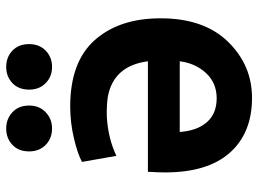

<svg xmlns="http://www.w3.org/2000/svg" viewBox="-124 -662 812 603"><g transform="rotate(-90 281.5 -361.0)"><path d="M525 -262Q525 -126 451.5 -50.5Q378 25 275 25Q165 25 103 -44.5Q41 -114 41 -248Q41 -270 43 -302H390Q376 -410 278 -428Q250 -432 215 -431Q148 -427 93 -401L74 -509Q100 -523 149 -534.5Q198 -546 248 -546Q388 -546 456.5 -469Q525 -392 525 -262ZM390 -202H168Q172 -147 199 -116.5Q226 -86 274 -86Q322 -86 353 -119.5Q384 -153 390 -202ZM251 -675Q251 -643 230 -623Q209 -603 179 -603Q148 -603 127.5 -623Q107 -643 107 -675Q107 -708 127.5 -727.5Q148 -747 179 -747Q209 -747 230 -727.5Q251 -708 251 -675ZM444 -675Q444 -643 423.5 -623Q403 -603 372 -603Q342 -603 321.5 -623Q301 -643 301 -675Q301 -708 321.5 -727.5Q342 -747 372 -747Q403 -747 423.5 -727.5Q444 -708 444 -675Z"/></g></svg>

Font: Repo
Style: DemiBold
Weight: 600
Designer: Stefan Peev
Foundry: Context Ltd
Version: Version 001.000